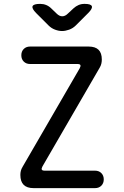

<svg xmlns="http://www.w3.org/2000/svg" viewBox="-20 -970 640 990"><path d="M153 0Q119 0 102 -17Q85 -34 85 -68Q85 -79 87.5 -89Q90 -99 96 -109L391 -618Q397 -629 394.5 -634.5Q392 -640 379 -640H135Q115 -640 102.5 -652.5Q90 -665 90 -685Q90 -705 102.5 -717.5Q115 -730 135 -730H437Q471 -730 488 -713.5Q505 -697 505 -663Q505 -652 502.5 -641.5Q500 -631 494 -621L199 -112Q193 -101 195.5 -95.5Q198 -90 211 -90H470Q490 -90 502.5 -77.5Q515 -65 515 -45Q515 -25 502.5 -12.5Q490 0 470 0ZM187 -950Q204 -950 218.5 -944Q233 -938 245 -926L272 -900Q286 -886 301 -886Q316 -886 330 -900L359 -927Q371 -938 385 -944Q399 -950 416 -950Q449 -950 453.5 -938Q458 -926 435 -903L371 -839Q356 -824 336.5 -817Q317 -810 300 -810Q283 -810 264 -817Q245 -824 230 -839L167 -902Q143 -926 148 -938Q153 -950 187 -950Z"/></svg>

Font: Maple Mono Normal
Style: Regular
Weight: 400
Monospace: yes
Designer: subframe7536
Version: Version 7.000